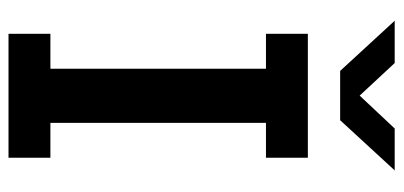

<svg xmlns="http://www.w3.org/2000/svg" viewBox="-262 -662 925 440"><g transform="rotate(90 200.0 -442.5)"><path d="M58 0V-96H138V-590H58V-686H342V-590H262V-96H342V0ZM143 -760 28 -885H125L217 -786H182L275 -885H371L256 -760Z"/></g></svg>

Font: Chivo Medium
Style: Regular
Weight: 500
Designer: Hector Gatti
Foundry: Omnibus-Type
Version: Version 2.002